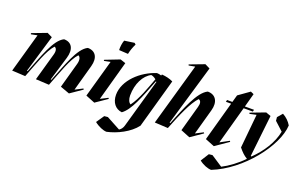

<svg xmlns="http://www.w3.org/2000/svg" viewBox="-113 -1270 3191 2035"><g transform="rotate(20 1483.0 -252.0)"><path d="M660 18 669 12 794 -74 787 -84 702 -40 784 -336C812 -438 772 -504 684 -504C580 -456 512 -242 436 -54L428 -56L510 -328C542 -435 505 -504 416 -504C312 -456 244 -242 168 -54L160 -56L286 -480L229 -508L63 -445L67 -433L137 -447L12 -4L162 4C230 -168 280 -324 348 -396C372 -388 380 -358 368 -316L280 -4L430 4C498 -168 548 -324 616 -396C640 -388 648 -352 636 -308L556 -20Z M946 18 956 11 1077 -72 1070 -82 988 -40 1112 -488 1052 -508 887 -444 891 -433 961 -447 842 -24ZM1003 -596 1105 -590C1113 -630 1127 -670 1147 -710L1131 -724L1019 -708C1007 -676 1001 -632 1003 -596Z M1173 264C1285 240 1419 174 1490 80L1646 -476C1610 -494 1566 -504 1518 -508L1514 -495C1497 -501 1478 -504 1464 -504C1296 -452 1134 -304 1134 -140C1134 -54 1181 6 1255 14C1342 -49 1402 -208 1482 -416L1490 -414L1334 136C1326 164 1310 184 1290 196L1134 112L1094 116L1034 204C1078 240 1137 264 1173 264ZM1314 -96C1291 -108 1277 -143 1277 -184C1277 -317 1334 -424 1414 -464C1436 -460 1454 -450 1470 -436C1430 -328 1378 -180 1314 -96Z M2018 18 2027 12 2152 -74 2145 -84 2060 -40 2141 -332C2169 -432 2129 -504 2037 -504C1933 -456 1853 -242 1777 -54L1769 -56L1970 -740L1914 -768L1747 -705L1751 -694L1821 -707L1621 -4L1771 4C1839 -168 1905 -324 1973 -396C2001 -388 2007 -360 1995 -316L1914 -24Z M2294 18 2300 14 2442 -84 2435 -94 2336 -40 2454 -468H2558L2563 -490H2460L2502 -644L2466 -660L2342 -572L2319 -490H2259L2254 -468H2313L2190 -24Z M2353 264C2672 138 2954 -224 2966 -460C2942 -500 2910 -532 2866 -556L2818 -500L2822 -460L2918 -372C2894 -244 2810 -115 2706 -15L2698 -19L2750 -488L2694 -508L2528 -445L2532 -433L2607 -449L2570 -68C2606 -24 2630 0 2670 24C2602 96 2514 160 2442 196L2314 112L2274 116L2216 208C2260 244 2317 264 2353 264Z"/></g></svg>

Font: Mazius Display Extra Italic
Style: Bold
Weight: 700
Italic angle: -17°
Designer: Alberto Casagrande & Collletttivo
Foundry: Collletttivo
Version: Version 2.000;Glyphs 3.2 (3217)